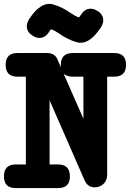

<svg xmlns="http://www.w3.org/2000/svg" viewBox="-35 -921 671 992"><path d="M55.2 -524.9Q-5.9 -524.9 -5.9 -585.9Q-5.9 -647 55.2 -647H208Q252 -647 265.1 -606.4Q273.4 -586.9 280.3 -571.8Q279.3 -575.2 279.3 -578.6Q279.3 -582 279.3 -585.9Q279.3 -647 340.8 -647H555.2Q616.2 -647 616.2 -585.9Q616.2 -524.9 555.2 -524.9H518.6V-15.1Q518.6 -2.9 513.9 8.3Q509.3 19.5 500.7 28.1Q492.2 36.6 480.5 41.7Q468.8 46.9 454.1 46.9Q417.5 46.9 401.4 9.3L221.2 -402.8V-71.3H265.1Q326.2 -71.3 326.2 -9.8Q326.2 50.8 265.1 50.8H46.4Q-14.6 50.8 -14.6 -9.8Q-14.6 -71.3 46.4 -71.3H98.6V-524.9ZM383.8 -845.2Q402.8 -876 433.1 -876Q450.2 -876 468.8 -864.3V-864.7Q498.5 -845.7 498.5 -815.4Q498.5 -799.3 486.8 -780.3Q424.8 -684.6 360.4 -703.1Q313 -716.8 265.6 -751L266.1 -750.5Q256.3 -757.3 246.8 -762.2Q237.3 -767.1 227.5 -770Q226.6 -768.1 225.1 -766.1Q224.1 -764.2 222.2 -761.5Q220.2 -758.8 217.8 -754.9Q197.8 -725.1 168.9 -725.1Q149.9 -725.1 132.8 -737.3Q118.2 -746.1 110.8 -758.5Q103.5 -771 103.5 -785.6Q103.5 -802.2 114.7 -820.8Q176.3 -916.5 240.7 -897.9H240.2Q286.1 -885.3 335.9 -850.1Q351.6 -838.9 373 -830.6Q373.5 -830.6 384.3 -846.2ZM340.8 -524.9Q308.6 -524.9 293.5 -541Q307.6 -508.8 318.1 -484.6Q328.6 -460.4 339.6 -435.5Q350.6 -410.6 363.8 -380.9Q377 -351.1 396 -307.1V-524.9Z"/></svg>

Font: Erica Type
Style: Bold
Weight: 700
Designer: Peter Wiegel
Foundry: Peter Wiegel
Version: Version 1.000 2010 initial release